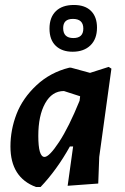

<svg xmlns="http://www.w3.org/2000/svg" viewBox="-20 -743 501 772"><path d="M277 -723Q322 -723 346 -699Q370 -675 370 -632Q370 -586 343.5 -560.5Q317 -535 272 -535Q229 -535 204 -559Q179 -583 179 -628Q179 -673 204.5 -698Q230 -723 277 -723ZM273 -667Q234 -667 234 -630Q234 -590 275 -590Q315 -590 315 -628Q315 -667 273 -667ZM259 -471H265L342 -450L417 -474L428 -467L379 -112L375 -5L252 4L274 -154H261Q208 -59 143 9H125Q22 -29 22 -154Q22 -221 46.5 -284.5Q71 -348 126.5 -400Q182 -452 259 -471ZM134 -197Q134 -112 159 -112Q178 -112 217.5 -172Q257 -232 300 -338L302 -354V-356L237 -377Q189 -377 161.5 -327.5Q134 -278 134 -197Z"/></svg>

Font: Alegreya Sans SC
Style: Bold Italic
Weight: 700
Italic angle: -7°
Designer: Juan Pablo del Peral
Foundry: Huerta Tipografica
Version: Version 2.007